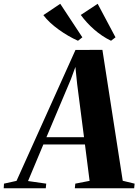

<svg xmlns="http://www.w3.org/2000/svg" viewBox="-102 -1014 745 1034"><path d="M-82 0 -80.5 -25 -13 -40 304.5 -745 449.5 -745.5 559 -40.5 623 -25 620.5 0H301L303.5 -25L380.5 -40L355.5 -236H131.5L49 -39L147 -25L144.5 0ZM148 -275H350.5L313.5 -561.5L304 -653.5L279.5 -586.5ZM520 -813 496 -794.5Q471 -806.5 448 -822Q425 -837.5 404.5 -855.5Q384 -873.5 366 -893.2Q348 -913 333 -933.5L424 -993.5ZM341.5 -813 318 -794.5Q292 -806 265.8 -821.2Q239.5 -836.5 214.5 -854.5Q189.5 -872.5 168.2 -892.2Q147 -912 131.5 -932.5L222.5 -993.5Z"/></svg>

Font: Merriweather 120pt ExtraBold
Style: Italic
Weight: 800
Italic angle: -7.8°
Version: Version 2.101